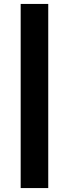

<svg xmlns="http://www.w3.org/2000/svg" viewBox="-20 -740 350 975"><path d="M85 215V-720H225V215Z"/></svg>

Font: Radio Canada
Style: Bold
Weight: 700
Designer: Charles Daoud, Etienne Aubert Bonn, Alexandre Saumier Demers, Jacques Le Bailly
Foundry: Radio-Canada
Version: Version 2.104; ttfautohint (v1.8.4.7-5d5b);gftools[0.9.28.de